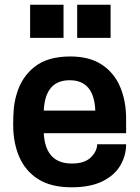

<svg xmlns="http://www.w3.org/2000/svg" viewBox="-20 -783 593 816"><path d="M284 13Q197 13 142.5 -21.5Q88 -56 62 -116Q36 -176 36 -252Q36 -296 39 -325Q42 -354 51 -384Q72 -456 127.5 -499.5Q183 -543 279 -543Q360 -543 412.5 -508.5Q465 -474 490.5 -414Q516 -354 516 -278V-217H166Q173 -88 285 -88Q340 -88 366.5 -114.5Q393 -141 393 -170H516Q516 -122 491.5 -80Q467 -38 415.5 -12.5Q364 13 284 13ZM385 -313Q380 -442 276 -442Q172 -442 166 -313ZM450 -622H308V-763H450ZM250 -622H108V-763H250Z"/></svg>

Font: Tanohe Sans SemiBold
Style: Regular
Weight: 600
Designer: Village Type and Design LLC & Cristiano Sobral
Foundry: Cooper Hewitt Smithsonian Design Museum
Version: Version 1.00;September 29, 2021;FontCreator 13.0.0.2655 64-b